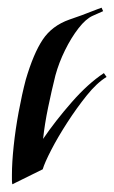

<svg xmlns="http://www.w3.org/2000/svg" viewBox="-20 -469 297 499"><path d="M12 10Q11 5 11 -1.5Q11 -8 11 -15Q11 -46 15.5 -89Q20 -132 28.5 -178Q37 -224 47 -262Q67 -330 91 -366Q115 -402 160 -418Q165 -420 178.5 -424.5Q192 -429 207 -435Q222 -441 233 -445Q244 -449 244 -449L248 -440L221 -428Q203 -420 184 -395.5Q165 -371 149 -338.5Q133 -306 124 -273Q114 -233 105 -189.5Q96 -146 92 -108Q124 -155 166.5 -203.5Q209 -252 250 -279L257 -269Q232 -254 205.5 -221Q179 -188 154.5 -150Q130 -112 113 -79Q96 -46 91 -29Z"/></svg>

Font: Kings
Style: Regular
Weight: 400
Designer: Robert E. Leuschke
Foundry: Robert E. Leuschke
Version: Version 1.010; ttfautohint (v1.8.3)